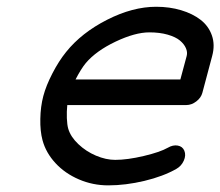

<svg xmlns="http://www.w3.org/2000/svg" viewBox="-20 -559 664 579"><path d="M238.8 -368.9Q224.6 -351.8 207.8 -319.3H523.9L543 -390.4Q545.9 -401.6 540.6 -413.8Q535.4 -426 522.6 -436.8Q509.8 -447.5 485.7 -454.5Q461.7 -461.4 430.4 -461.4Q387.5 -461.4 328.6 -433.5Q269.8 -405.5 238.8 -368.9ZM486.1 -113.5Q501.7 -122.6 516.1 -120Q530.5 -117.4 535.9 -104.5Q541.5 -90.8 534.3 -74.6Q527.1 -58.3 511.7 -49.6Q472.2 -27.1 415.4 -13.5Q358.6 0 306.6 0Q259.8 0 217.8 -18.1Q175.8 -36.1 147.1 -67.3Q118.4 -98.4 108.2 -136.2Q100.8 -163.8 101.6 -200.8Q102.3 -237.8 110.6 -269.3Q118.9 -300.8 138.1 -337.8Q157.2 -374.8 179.4 -402.3Q225.8 -460.2 303 -499.4Q380.1 -538.6 450.9 -538.6Q491.5 -538.6 526.2 -528.2Q561 -517.8 585.1 -499.1Q609.1 -480.5 619 -452.1Q628.9 -423.8 619.9 -390.4L590.3 -279.3Q586.4 -264.2 572 -253.2Q557.6 -242.2 541.7 -242.2H182.9Q180.9 -222.7 181.6 -202.6Q182.4 -182.6 185.8 -170.7Q193.1 -146.2 216.3 -124.3Q239.5 -102.3 269.5 -89.6Q299.6 -76.9 327.4 -76.9Q364 -76.9 413.5 -88.6Q462.9 -100.3 486.1 -113.5Z"/></svg>

Font: Tecnico
Style: GruesoInclinado
Weight: 700
Italic angle: -15°
Version: Version 1.3